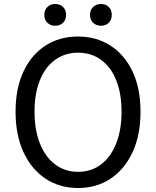

<svg xmlns="http://www.w3.org/2000/svg" viewBox="-20 -929 782 962"><path d="M371 13Q279 13 208.5 -33.5Q138 -80 98 -166Q58 -252 58 -369Q58 -487 98 -571.5Q138 -656 208.5 -701Q279 -746 371 -746Q463 -746 533.5 -700.5Q604 -655 644 -571Q684 -487 684 -369Q684 -252 644 -166Q604 -80 533.5 -33.5Q463 13 371 13ZM371 -68Q437 -68 486 -105Q535 -142 562 -210Q589 -278 589 -369Q589 -461 562 -527.5Q535 -594 486 -629.5Q437 -665 371 -665Q306 -665 256.5 -629.5Q207 -594 180 -527.5Q153 -461 153 -369Q153 -278 180 -210Q207 -142 256.5 -105Q306 -68 371 -68ZM256 -800Q233 -800 217.5 -815Q202 -830 202 -855Q202 -879 217.5 -894Q233 -909 256 -909Q281 -909 296 -894Q311 -879 311 -855Q311 -830 296 -815Q281 -800 256 -800ZM486 -800Q462 -800 446.5 -815Q431 -830 431 -855Q431 -879 446.5 -894Q462 -909 486 -909Q510 -909 525 -894Q540 -879 540 -855Q540 -830 525 -815Q510 -800 486 -800Z"/></svg>

Font: Noto Sans JP Thin
Style: Regular
Weight: 400
Version: Version 2.004-H2;hotconv 1.0.118;makeotfexe 2.5.65603